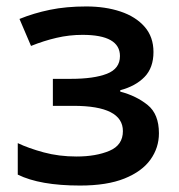

<svg xmlns="http://www.w3.org/2000/svg" viewBox="-20 -571 560 601"><path d="M250 -550.8Q309.6 -550.8 357.2 -534.9Q404.8 -519 432.6 -487.3Q460.4 -455.6 460.4 -408.2Q460.4 -358.9 432.4 -330.1Q404.3 -301.3 356.4 -288.6V-284.2Q406.7 -271 442.1 -242.4Q477.5 -213.9 477.5 -153.8Q477.5 -108.4 450.9 -71.3Q424.3 -34.2 369.6 -12.2Q314.9 9.8 230.5 9.8Q105 9.8 35.6 -24.4V-123Q69.3 -106.9 116.9 -94Q164.6 -81.1 219.7 -81.1Q280.3 -81.1 322.5 -98.9Q364.7 -116.7 364.7 -160.6Q364.7 -239.7 210 -239.7H145.5V-324.2H202.1Q273.9 -324.2 314.7 -340.1Q355.5 -356 355.5 -395.5Q355.5 -461.9 238.3 -461.9Q196.8 -461.9 157 -452.6Q117.2 -443.4 77.1 -427.2L41 -511.7Q85.4 -529.8 136.2 -540.3Q187 -550.8 250 -550.8Z"/></svg>

Font: Open Sans SemiBold
Style: Regular
Weight: 600
Designer: Monotype Design Team
Foundry: Monotype Imaging Inc.
Version: Version 3.003; ttfautohint (v1.8.4)